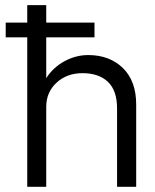

<svg xmlns="http://www.w3.org/2000/svg" viewBox="-20 -720 598 740"><path d="M431.2 -301.8Q431.2 -371.1 396 -404.5Q360.8 -438 297.9 -438Q237.8 -438 198 -401.4Q158.2 -364.7 158.2 -308.1V0H85V-576.2H2V-632.8H85V-700.2H158.2V-632.8H344.2V-576.2H158.2V-418.9Q185.5 -460.9 229.2 -484.4Q272.9 -507.8 319.8 -507.8Q402.3 -507.8 453.6 -457.8Q504.9 -407.7 504.9 -316.9V0H431.2Z"/></svg>

Font: Overused Grotesk
Style: Regular
Weight: 400
Version: Version 0.002